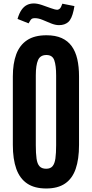

<svg xmlns="http://www.w3.org/2000/svg" viewBox="-20 -1072 528 1102"><path d="M245.1 9.8Q178.2 9.8 136 -18.6Q93.8 -46.9 73.7 -102.5Q53.7 -158.2 53.7 -240.2V-633.3Q53.7 -707.5 73.2 -760.3Q92.8 -813 135.3 -841.3Q177.7 -869.6 246.6 -869.6Q298.3 -869.6 334 -853.5Q369.6 -837.4 391.6 -806.9Q413.6 -776.4 423.6 -732.7Q433.6 -689 433.6 -633.3V-240.2Q433.6 -158.2 414.3 -102.5Q395 -46.9 353.5 -18.6Q312 9.8 245.1 9.8ZM245.1 -103.5Q269.5 -103.5 281.7 -118.2Q293.9 -132.8 298.1 -162.8Q302.2 -192.9 302.2 -238.8V-639.2Q302.2 -695.3 291.7 -725.8Q281.2 -756.3 246.6 -756.3Q210.9 -756.3 198.2 -726.8Q185.5 -697.3 185.5 -639.6V-238.8Q185.5 -191.9 189.7 -161.9Q193.8 -131.8 206.8 -117.7Q219.7 -103.5 245.1 -103.5ZM318.8 -927.7Q297.4 -927.7 272.9 -937.7Q248.5 -947.8 224.6 -957.8Q200.7 -967.8 180.2 -967.8Q172.4 -967.8 168.9 -966.8Q161.1 -964.8 156 -957.8Q150.9 -950.7 144 -938L80.6 -963.4Q90.3 -996.6 104 -1015.9Q117.7 -1035.2 135.3 -1043.7Q152.8 -1052.2 174.3 -1052.2Q194.3 -1052.2 220.9 -1043.2Q247.6 -1034.2 272 -1025.1Q296.4 -1016.1 308.6 -1016.1H310.5Q317.4 -1017.1 323.7 -1022.9Q330.1 -1028.8 337.9 -1050.8L407.2 -1037.1L402.8 -1013.7Q392.1 -963.4 371.8 -945.6Q351.6 -927.7 318.8 -927.7Z"/></svg>

Font: Antonio
Style: Bold
Weight: 700
Designer: Vernon Adams
Foundry: Vernon Adams
Version: Version 1.002